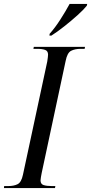

<svg xmlns="http://www.w3.org/2000/svg" viewBox="-45 -951 461 971"><path d="M-25 0 -24 -10H-4Q25 -10 44 -19.5Q63 -29 71 -67L194 -640Q196 -653 197 -661.5Q198 -670 198 -675Q198 -693 183.5 -698.5Q169 -704 142 -704H124L126 -714H385L383 -704H363Q334 -704 314.5 -694Q295 -684 287 -643L166 -77Q164 -66 162 -55.5Q160 -45 160 -39Q160 -20 175.5 -15Q191 -10 217 -10H235L233 0ZM206 -780Q233 -810 260 -852Q287 -894 307 -931H396L394 -922Q379 -903 348 -875Q317 -847 281 -818.5Q245 -790 215 -771H205Z"/></svg>

Font: Noto Serif Display Condensed
Style: Italic
Weight: 400
Width: 3
Italic angle: -12°
Designer: Monotype Design Team
Foundry: Monotype Imaging Inc.
Version: Version 2.009